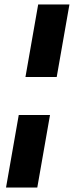

<svg xmlns="http://www.w3.org/2000/svg" viewBox="-20 -740 331 860"><path d="M94 -395 151 -720H291L234 -395ZM7 100 64 -225H204L147 100Z"/></svg>

Font: DM Sans ExtraBold
Style: Italic
Weight: 800
Italic angle: -10°
Designer: Colophon Foundry, Jonny Pinhorn
Foundry: Colophon Foundry
Version: Version 4.004;gftools[0.9.30]